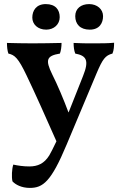

<svg xmlns="http://www.w3.org/2000/svg" viewBox="-20 -670 592 939"><path d="M206 -525C244 -525 272 -551 272 -586C272 -622 252 -650 204 -650C157 -650 138 -618 138 -584C138 -551 165 -525 206 -525ZM419 -525C467 -525 484 -558 484 -591C484 -625 455 -650 416 -650C376 -650 348 -628 348 -591C348 -552 372 -525 419 -525ZM439 -458C404 -458 371 -458 340 -460C340 -442 342 -423 348 -408C401 -398 418 -377 386 -298L317 -124C316 -123 316 -121 315 -120C292 -182 260 -258 235 -307C201 -377 207 -397 273 -408C278 -421 281 -441 281 -460C240 -459 179 -458 138 -458C97 -458 52 -459 14 -460C14 -442 16 -422 21 -408C52 -401 69 -387 110 -301C149 -220 208 -88 256 21C240 54 228 79 221 90C196 130 165 144 123 144C95 144 68 140 45 135C38 156 36 196 41 217C56 233 85 249 126 249C190 249 230 219 306 37L453 -313C482 -381 495 -399 530 -408C537 -424 538 -445 538 -461C508 -458 475 -458 439 -458Z"/></svg>

Font: Vollkorn Semibold
Style: Regular
Weight: 600
Designer: Friedrich Althausen
Foundry: Friedrich Althausen
Version: Version 4.015;PS 004.015;hotconv 1.0.88;makeotf.lib2.5.64775